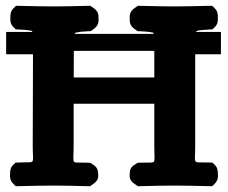

<svg xmlns="http://www.w3.org/2000/svg" viewBox="-20 -635 780 657"><path d="M648 -449.2H736V-525.8H651.1C651.9 -528.2 648.9 -531.6 697.4 -534.1L706.9 -534.6L713.7 -540.9C726.9 -553.1 725.6 -566.1 725.5 -575C725.4 -583.6 726.4 -595.9 713.7 -607.7L706.1 -615.2L695.4 -615C652.6 -614 599.5 -613 576 -613C552.6 -613 506.5 -614 462.6 -615L451.9 -615.2L441 -607.7C421.9 -594.5 423.8 -580.4 423.9 -570.7C424 -561.4 422.6 -548.1 441 -535.3L450.9 -528.4L460.9 -528C489 -526.8 502.6 -524 504.5 -522.9C504.8 -522.4 505.1 -522 505.8 -519H235.7C236.5 -521.6 237.1 -522.4 237.1 -522.4C237.1 -522.5 247.6 -526.6 280.1 -528L290.1 -528.4L300 -535.3C319.1 -548.5 317.2 -562.6 317.1 -572.3C317 -581.6 318.4 -594.9 300 -607.7L289.1 -615.2L278.4 -615C235.5 -614 189.4 -613 164 -613C132.5 -613 88.6 -614 45.6 -615L34.9 -615.2L27.3 -607.7C15.1 -596.4 15.8 -584.7 15.5 -576.5C15.2 -567.2 13.6 -553.5 27.3 -540.9L34.2 -534.5L44 -534.1C75.5 -532.9 88.5 -529.6 89.5 -528.9C89.5 -528.8 90.1 -528.1 90.7 -525.8H1V-449.2H92.9L92 -136.2C91.8 -66.9 105.7 -82.1 42.6 -78.9L33.1 -78.4L26.3 -72.1C14.6 -61.3 15 -50.3 14.6 -42.4C14.1 -32.8 12.2 -18.4 26.3 -5.3L33.9 2.2L44.6 2C87.5 1 133.5 0 164 0C191.5 0 235.5 1 277.4 2L288.1 2.2L298.6 -5.3C319.6 -18.7 316.4 -33.7 315.4 -43.6C314.6 -51 314.8 -61.3 298.6 -71.6L288.8 -77.9L279.1 -78.3C219.8 -80.7 232 -66.3 232 -135.2V-280H508V-135.2C508 -66.6 519.3 -80.7 460.9 -78.3L450.9 -77.9L441 -71.6C424 -60.9 424.6 -49.9 424 -42.2C423.3 -32.6 420.6 -18.3 441 -5.3L451.9 2.3L462.6 2C503.6 1 547.5 0 577 0C605.5 0 651.5 1 695.4 2L706.1 2.2L713.7 -5.3C728.2 -18.8 726 -33.9 725.3 -43.9C724.8 -51.4 724.9 -61.8 713.7 -72.1L706.8 -78.5L697.1 -78.9C635.4 -81.3 648 -67.1 648 -136.1ZM508 -370H232.2L232.7 -461H508Z"/></svg>

Font: Linux Libertine Mono O 
Style: Mono Bold
Weight: 400
Designer: Philipp H. Poll
Foundry: Philipp H. Poll
Version: Version 5.1.7